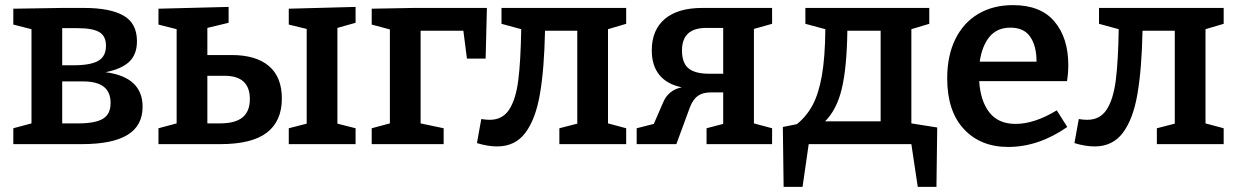

<svg xmlns="http://www.w3.org/2000/svg" viewBox="-20 -563 4831 750"><path d="M537 -146Q537 -72 478 -36Q419 0 300 0H32V-62L103 -81V-449L32 -467V-529L223 -532H308Q410 -532 462.5 -502Q515 -472 515 -402Q515 -350 484.5 -321.5Q454 -293 392 -281Q537 -262 537 -146ZM223 -453V-308H266Q334 -308 364 -325.5Q394 -343 394 -384Q394 -422 368 -437.5Q342 -453 283 -453ZM285 -81Q352 -81 382 -99Q412 -117 412 -161Q412 -203 385.5 -224Q359 -245 304 -245H223V-81Z M885 -348Q980 -348 1030.5 -305Q1081 -262 1081 -178Q1081 -90 1022.5 -45Q964 0 841 0H599V-62L670 -81V-449L599 -467V-529L873 -536V-474L790 -454V-348ZM1369 -536V-474L1298 -454V-80L1369 -62V0H1108V-62L1178 -80V-450L1108 -467V-529ZM839 -81Q899 -81 927.5 -104.5Q956 -128 956 -176Q956 -267 857 -267H790V-81Z M1432 -529 1596 -532H1882L1877 -334H1804L1790 -443H1623V-81L1713 -62V0H1432V-62L1503 -81V-448L1432 -467Z M2426 -470 2355 -449V-81L2426 -62V0H2165V-62L2235 -80V-443H2109Q2106 -293 2089 -195Q2072 -97 2032 -44Q1992 9 1922 9Q1886 9 1843 -4L1860 -98Q1878 -95 1893 -95Q1943 -95 1969 -135Q1995 -175 2004.5 -249.5Q2014 -324 2016 -449L1939 -470V-532H2426Z M2996 -470 2925 -450V-81L2996 -62V0H2740V-62L2805 -79V-202H2756Q2725 -202 2706 -188.5Q2687 -175 2675 -144L2622 0H2467V-62L2534 -79L2570 -162Q2590 -211 2643 -222Q2585 -234 2555.5 -270.5Q2526 -307 2526 -366Q2526 -446 2577 -489Q2628 -532 2723 -532H2996ZM2805 -275V-454H2739Q2644 -454 2644 -366Q2644 -317 2669.5 -296Q2695 -275 2750 -275Z M3540 -81 3641 -65 3638 167H3565L3540 0H3139L3115 167H3041L3038 -67L3093 -78Q3131 -109 3154.5 -153Q3178 -197 3190.5 -268Q3203 -339 3204 -449L3126 -470V-532H3610V-470L3540 -449ZM3420 -89V-443H3290Q3288 -300 3268.5 -217.5Q3249 -135 3203 -89Z M4108 -132 4149 -67Q4037 11 3918 11Q3810 11 3745 -59Q3680 -129 3680 -257Q3680 -345 3711.5 -409.5Q3743 -474 3801 -508.5Q3859 -543 3937 -543Q4045 -543 4099 -479Q4153 -415 4153 -309Q4153 -276 4148 -246H3805Q3810 -168 3845 -123.5Q3880 -79 3947 -79Q4021 -79 4108 -132ZM3807 -322H4029Q4029 -383 4004.5 -419Q3980 -455 3927 -455Q3875 -455 3845.5 -419.5Q3816 -384 3807 -322Z M4760 -470 4689 -449V-81L4760 -62V0H4499V-62L4569 -80V-443H4443Q4440 -293 4423 -195Q4406 -97 4366 -44Q4326 9 4256 9Q4220 9 4177 -4L4194 -98Q4212 -95 4227 -95Q4277 -95 4303 -135Q4329 -175 4338.5 -249.5Q4348 -324 4350 -449L4273 -470V-532H4760Z"/></svg>

Font: Bitter Pro SemiBold
Style: Regular
Weight: 600
Designer: Sol Matas, and Bitter project Authors
Foundry: Sol Matas
Version: Version 1.010